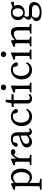

<svg xmlns="http://www.w3.org/2000/svg" viewBox="1752 -2518 1006 4549"><g transform="rotate(-90 2254.5 -243.0)"><path d="M35 240H291V205L168 185H148L35 205V240ZM116 240H199C197 170 196 98 196 28V-72L199 -78V-390L195 -392L187 -477L172 -487L36 -427V-392L116 -383C118 -343 119 -312 119 -257V30C119 100 118 170 116 240ZM330 13C447 13 535 -85 535 -239C535 -393 451 -487 345 -487C285 -487 227 -457 174 -390H154L163 -343C236 -414 286 -432 323 -432C397 -432 450 -359 450 -230C450 -101 388 -42 312 -42C263 -42 215 -69 163 -135L154 -83H174C223 -8 277 13 330 13Z M624 0H864V-35L754 -55H734L624 -35V0ZM696 0H782C780 -45 779 -148 779 -210V-352L767 -477L752 -487L616 -427V-392L696 -383C698 -343 699 -312 699 -257V-210C699 -148 698 -45 696 0ZM777 -278C800 -355 836 -405 898 -437L849 -427L876 -404C894 -389 913 -380 936 -380C976 -380 994 -406 994 -453C982 -473 952 -487 923 -487C866 -487 806 -434 774 -346H764L777 -278Z M1171 13C1232 13 1266 -15 1326 -75H1355L1341 -125C1259 -64 1238 -52 1203 -52C1157 -52 1122 -73 1122 -126C1122 -155 1132 -193 1222 -228C1252 -240 1311 -259 1356 -268V-304C1306 -295 1243 -277 1201 -262C1067 -213 1037 -168 1037 -112C1037 -29 1098 13 1171 13ZM1407 10C1441 10 1468 -3 1492 -41L1472 -63C1461 -50 1450 -41 1433 -41C1410 -41 1396 -57 1396 -102V-314C1396 -440 1346 -487 1243 -487C1143 -487 1069 -440 1050 -364C1052 -339 1068 -324 1095 -324C1122 -324 1137 -340 1146 -369L1172 -455L1132 -424C1169 -439 1199 -442 1222 -442C1288 -442 1316 -418 1316 -320V-92C1316 -30 1352 10 1407 10Z M1765 13C1859 13 1923 -33 1950 -116L1926 -128C1895 -78 1844 -50 1786 -50C1692 -50 1625 -119 1625 -245C1625 -373 1687 -442 1774 -442C1802 -442 1836 -435 1870 -417L1824 -454L1849 -366C1856 -341 1869 -321 1902 -321C1927 -321 1942 -333 1947 -358C1934 -432 1860 -487 1771 -487C1652 -487 1542 -393 1542 -236C1542 -83 1628 13 1765 13Z M2189 13C2239 13 2280 -6 2305 -38L2282 -65C2256 -46 2236 -37 2214 -37C2180 -37 2158 -59 2158 -111V-435L2159 -455L2166 -610H2108L2078 -448L2118 -481L1994 -465V-422H2078V-184C2078 -145 2077 -124 2077 -100C2077 -23 2120 13 2189 13ZM2118 -422H2296V-474H2118V-422Z M2343 0H2573V-35L2473 -55H2453L2343 -35V0ZM2419 0H2503C2501 -45 2500 -148 2500 -210V-342L2503 -477L2488 -487L2337 -427V-392L2419 -383C2421 -343 2422 -312 2422 -257V-210C2422 -148 2421 -45 2419 0ZM2460 -600C2497 -600 2526 -626 2526 -663C2526 -701 2497 -726 2460 -726C2423 -726 2394 -701 2394 -663C2394 -626 2423 -600 2460 -600Z M2871 13C2965 13 3029 -33 3056 -116L3032 -128C3001 -78 2950 -50 2892 -50C2798 -50 2731 -119 2731 -245C2731 -373 2793 -442 2880 -442C2908 -442 2942 -435 2976 -417L2930 -454L2955 -366C2962 -341 2975 -321 3008 -321C3033 -321 3048 -333 3053 -358C3040 -432 2966 -487 2877 -487C2758 -487 2648 -393 2648 -236C2648 -83 2734 13 2871 13Z M3126 0H3356V-35L3256 -55H3236L3126 -35V0ZM3202 0H3286C3284 -45 3283 -148 3283 -210V-342L3286 -477L3271 -487L3120 -427V-392L3202 -383C3204 -343 3205 -312 3205 -257V-210C3205 -148 3204 -45 3202 0ZM3243 -600C3280 -600 3309 -626 3309 -663C3309 -701 3280 -726 3243 -726C3206 -726 3177 -701 3177 -663C3177 -626 3206 -600 3243 -600Z M3429 0H3659V-35L3559 -55H3539L3429 -35V0ZM3503 0H3589C3587 -45 3586 -148 3586 -210V-361L3574 -477L3559 -487L3423 -427V-392L3503 -383C3505 -343 3506 -312 3506 -257V-210C3506 -148 3505 -45 3503 0ZM3733 0H3963V-35L3863 -55H3843L3733 -35V0ZM3807 0H3893C3891 -45 3890 -146 3890 -210V-302C3890 -434 3849 -487 3763 -487C3695 -487 3620 -443 3572 -384H3565L3578 -348C3635 -397 3676 -417 3726 -417C3786 -417 3810 -387 3810 -294V-210C3810 -146 3809 -45 3807 0Z M4237 240C4399 240 4481 154 4481 68C4481 -13 4430 -60 4323 -60H4191C4144 -60 4133 -78 4133 -105C4133 -135 4146 -157 4176 -189L4142 -204V-193C4083 -140 4063 -105 4063 -72C4063 -30 4089 -4 4140 7V10C4155 12 4173 13 4190 13H4308C4381 13 4409 47 4409 92C4409 149 4350 195 4240 195C4162 195 4111 169 4111 103C4111 64 4127 34 4167 -5L4162 -11C4061 32 4030 69 4030 118C4030 190 4093 240 4237 240ZM4232 -159C4333 -159 4411 -217 4411 -323C4411 -433 4335 -487 4233 -487C4131 -487 4053 -429 4053 -323C4053 -213 4129 -159 4232 -159ZM4229 -199C4167 -199 4131 -249 4131 -322C4131 -395 4170 -447 4234 -447C4297 -447 4333 -397 4333 -326C4333 -252 4294 -199 4229 -199ZM4333 -415H4486V-477L4471 -487L4339 -442H4333V-415Z"/></g></svg>

Font: Source Serif Variable
Style: Regular
Weight: 389
Designer: Frank Grießhammer
Foundry: Adobe Systems Incorporated
Version: Version 3.001;hotconv 1.0.111;makeotfexe 2.5.65597